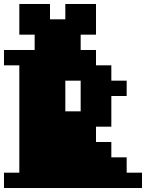

<svg xmlns="http://www.w3.org/2000/svg" viewBox="-20 -944 733 964"><path d="M385 -385V-539H308V-385ZM0 0V-77H77V-616H0V-693H154V-770H77V-924H231V-847H308V-924H462V-770H385V-693H462V-616H539V-539H616V-462H539V-308H462V-231H539V-154H616V-77H693V0Z"/></svg>

Font: Coral Pixels
Style: Regular
Weight: 400
Designer: Tanukizamurai
Foundry: TanukiFont
Version: Version 1.000; ttfautohint (v1.8.4.7-5d5b)